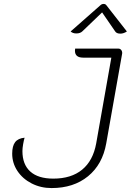

<svg xmlns="http://www.w3.org/2000/svg" viewBox="-20 -947 665 976"><path d="M42 -166Q42 -205 57 -224.5Q72 -244 105 -247Q101 -234 97.5 -213.5Q94 -193 94 -179Q94 -111 134 -75Q174 -39 251 -39Q342 -39 397.5 -84.5Q453 -130 469 -218L546 -654H403Q361 -654 361 -689Q361 -696 362 -700H581Q591 -700 596.5 -692.5Q602 -685 601 -675L520 -218Q501 -111 427.5 -51Q354 9 242 9Q187 9 141 -14.5Q95 -38 68.5 -78Q42 -118 42 -166ZM368 -777Q350 -777 339 -787L490 -920Q497 -927 507 -927Q516 -927 521 -920L625 -787Q608 -776 592 -776Q572 -776 565 -788L499 -884L399 -788Q388 -777 368 -777Z"/></svg>

Font: K2D Thin
Style: Italic
Weight: 100
Italic angle: -10°
Designer: Katatrad Aksorn Co.,Ltd.
Foundry: Cadson Demak Co.,Ltd.
Version: Version 1.000; ttfautohint (v1.6)